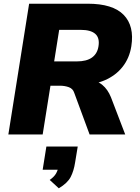

<svg xmlns="http://www.w3.org/2000/svg" viewBox="-20 -725 753 1035"><path d="M25 0 137 -705H453Q588 -705 646.5 -645Q705 -585 688 -476Q678 -412 641 -365Q604 -318 545 -292.5Q486 -267 410 -267L413 -292H458Q502 -292 531.5 -267.5Q561 -243 578 -201L655 0H463L380 -225Q373 -247 351 -255Q329 -263 302 -263H252L210 0ZM272 -394H394Q447 -394 476 -415Q505 -436 511 -476Q518 -521 493.5 -542.5Q469 -564 416 -564H299ZM297 290 248 245Q272 228 282 210.5Q292 193 296 170L328 190H210L230 65H399L385 150Q378 196 361 229Q344 262 297 290Z"/></svg>

Font: Mulish ExtraLight Black
Style: Italic
Weight: 900
Italic angle: -9°
Version: Version 3.603